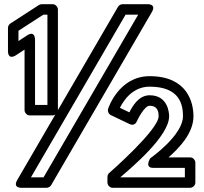

<svg xmlns="http://www.w3.org/2000/svg" viewBox="-20 -870 971 915"><path d="M68 -674.4V-723.4L186.4 -800H206V-370H147V-680C147 -680 148.7 -727.5 108.3 -700.9ZM18 -628C18 -579.6 56.7 -607.1 56.7 -607.1L97 -633.6V-345C97 -334.3 106.9 -320 122 -320H231C241.7 -320 256 -329.9 256 -345V-825C256 -835.7 246.1 -850 231 -850H179C175.2 -850 169.5 -848.6 165.4 -846L29.4 -758C22.7 -753.6 18 -745.5 18 -737ZM638.5 -800 187.6 -25H127.5L578.4 -800ZM703.6 -812.4C727.2 -852.9 682 -850 682 -850H564C556.5 -850 547 -845.5 542.4 -837.6L62.4 -12.6C38.8 27.9 84 25 84 25H202C209.5 25 219 20.5 223.6 12.6ZM693 -416C638.9 -416 609.4 -359.9 596.6 -334.6L551.4 -356.2C570.3 -394 613.8 -457 693 -457C838.8 -457 852 -368.9 852 -316C852 -225.3 698 -117 696.2 -115.9C696.2 -115.9 666.7 -70 710 -70H861V-25H553.3C611 -74.8 786 -221.7 786 -316C786 -333 780.1 -416 693 -416ZM693 -366C733.9 -366 736 -333 736 -316C736 -251.5 503.7 -48.4 501.1 -46.3C495.6 -41.7 492 -34.5 492 -27V0C492 10.7 501.9 25 517 25H886C896.7 25 911 15.1 911 0V-95C911 -105.7 901.1 -120 886 -120H783C831.7 -162.6 902 -233.9 902 -316C902 -381.1 873.2 -507 693 -507C545.2 -507 495.5 -352.6 495.3 -351.8C491.9 -341.6 496.3 -327.2 508.2 -321.4L598.2 -278.4C616.8 -269.6 628.7 -282.3 632.5 -292.4C635.1 -299.4 667.9 -366 693 -366Z"/></svg>

Font: Hussar Ekologiczny
Style: Regular
Weight: 400
Foundry: Cannot Into Space Fonts
Version: Version 0.97